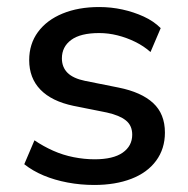

<svg xmlns="http://www.w3.org/2000/svg" viewBox="-20 -517 536 546"><path d="M248 9Q209 9 172 2Q135 -5 104 -18Q73 -31 49 -50L78 -118Q103 -101 131 -88.5Q159 -76 189.5 -70Q220 -64 249 -64Q302 -64 329 -83Q356 -102 356 -134Q356 -160 338 -174.5Q320 -189 284 -197L189 -216Q127 -229 95 -262Q63 -295 63 -346Q63 -392 88 -426Q113 -460 158 -478.5Q203 -497 262 -497Q296 -497 328 -490Q360 -483 388.5 -470Q417 -457 437 -437L408 -369Q389 -386 364.5 -398Q340 -410 314 -416.5Q288 -423 262 -423Q209 -423 182.5 -403.5Q156 -384 156 -351Q156 -326 172 -310Q188 -294 222 -287L317 -268Q382 -255 415.5 -224Q449 -193 449 -140Q449 -94 424 -60Q399 -26 353.5 -8.5Q308 9 248 9Z"/></svg>

Font: Nunito Sans 12pt SemiBold
Style: Regular
Weight: 600
Designer: Vernon Adams
Foundry: Vernon Adams
Version: Version 3.101;gftools[0.9.27]